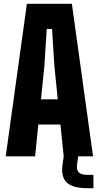

<svg xmlns="http://www.w3.org/2000/svg" viewBox="-20 -820 518 1007"><path d="M10 0 121 -800H357L468 0H314L297 -167H181L164 0ZM195 -299H283L265 -476L253 -668H225L213 -476ZM470 167H438Q362.5 167 330.8 138Q299 109 308 43L314 0H390L384 43Q380.5 72 393.5 84.5Q406.5 97 438 97H470Z"/></svg>

Font: Big Shoulders Display Thin Black
Style: Regular
Weight: 900
Version: Version 2.002